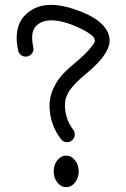

<svg xmlns="http://www.w3.org/2000/svg" viewBox="-20 -707 520 791"><path d="M54.7 -498.5Q34.7 -592.8 81.1 -642.1Q147.9 -713.4 280 -671.1Q412.1 -628.9 429.7 -557.6Q445.3 -493.7 335.4 -403.8Q287.1 -364.3 266.8 -334.2Q246.6 -304.2 247.6 -271Q248.5 -216.3 281.7 -172.4Q289.6 -162.1 287.8 -148.9Q286.1 -135.7 275.6 -127.7Q265.1 -119.6 252 -121.6Q238.8 -123.5 231 -133.8Q185.1 -194.3 184.1 -270Q183.1 -323.2 219.7 -377.9Q239.7 -407.2 288.6 -447.3Q337.4 -487.3 361.8 -521Q373 -533.7 370.1 -543.9Q366.2 -560.1 331.1 -579.6Q295.9 -599.1 258.3 -611.3Q167 -640.6 127.4 -598.6Q104 -573.2 117.2 -511.7Q120.1 -499 112.5 -488Q105 -477.1 92.3 -474.4Q79.6 -471.7 68.6 -478.8Q57.6 -485.8 54.7 -498.5ZM216.3 44.9Q201.2 25.9 201.2 -1Q201.2 -27.8 216.3 -46.9Q231.4 -65.9 252.7 -65.9Q273.9 -65.9 289.1 -46.9Q304.2 -27.8 304.2 -1Q304.2 25.9 289.1 44.9Q273.9 64 252.7 64Q231.4 64 216.3 44.9Z"/></svg>

Font: Chilanka
Style: Regular
Weight: 400
Designer: Santhosh Thottingal <santhosh.thottingal@gmail.com>
Foundry: Swathanthra Malayalam Computing(SMC)
Version: Version 1.3; 20181103